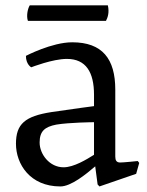

<svg xmlns="http://www.w3.org/2000/svg" viewBox="-20 -667 540 705"><path d="M38.6 -139.2C38.6 -64.5 90.3 17.6 201.7 17.6C240.7 17.6 294.9 -26.4 329.6 -56.2L338.4 10.3L345.2 17.6L480 -28.8L491.2 -68.8L485.8 -75.7C485.8 -75.7 434.1 -70.3 421.4 -70.3C407.7 -70.3 403.3 -78.1 403.3 -92.3V-337.9C403.3 -450.7 356 -511.7 245.1 -511.7C170.4 -511.7 75.2 -461.9 75.2 -461.9C75.2 -430.2 94.7 -419.9 94.7 -419.9C94.7 -419.9 172.9 -450.7 225.6 -450.7C295.9 -450.7 325.2 -401.4 325.2 -319.3V-277.3C318.8 -276.4 260.3 -269 168.5 -255.4C71.8 -240.2 38.6 -211.9 38.6 -139.2ZM125.5 -143.6C125.5 -185.1 144 -201.2 187 -209.5C233.9 -217.3 319.8 -218.3 325.2 -218.3V-98.6C297.9 -81.5 251 -52.7 213.4 -52.7C161.6 -52.7 125.5 -101.1 125.5 -143.6ZM82.5 -590.3H369.1C375 -601.6 382.3 -620.1 376 -647.5H89.4C82.5 -637.2 75.7 -609.4 82.5 -590.3Z"/></svg>

Font: Trykker
Style: Regular
Weight: 400
Designer: Magnus Gaarde
Foundry: Magnus Gaarde
Version: Version 1.001